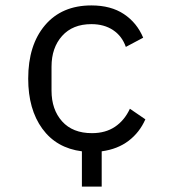

<svg xmlns="http://www.w3.org/2000/svg" viewBox="-20 -548 640 708"><path d="M282 10Q188 -2 136 -73.5Q84 -145 84 -258Q84 -382 146 -455Q208 -528 317 -528Q389 -528 437 -496Q485 -464 508 -409L444 -375Q430 -415 397 -437Q364 -459 317 -459Q248 -459 209 -415.5Q170 -372 170 -302V-214Q170 -144 209 -100.5Q248 -57 319 -57Q369 -57 404 -80.5Q439 -104 459 -147L516 -108Q495 -60 454.5 -29Q414 2 355 10V140H282Z"/></svg>

Font: iA Writer Duo V
Style: Regular
Weight: 400
Designer: Mike Abbink, Paul van der Laan, Pieter van Rosmalen, Oliver Reichenstein
Foundry: Information Architects Inc.
Version: Version 2.000